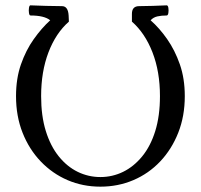

<svg xmlns="http://www.w3.org/2000/svg" viewBox="-20 -686 752 719"><path d="M356 13Q290 13 233 -11.5Q176 -36 132.5 -81.5Q89 -127 64.5 -189Q40 -251 40 -326Q40 -392 58.5 -445Q77 -498 106.5 -539.5Q136 -581 168 -610Q157 -619 138.5 -623.5Q120 -628 94 -628Q90 -628 88.5 -637.5Q87 -647 88.5 -656.5Q90 -666 94 -666Q123 -665 152.5 -664Q182 -663 212 -663Q235 -663 237 -628L238 -605Q189 -562 161.5 -490Q134 -418 134 -326Q134 -252 151.5 -195.5Q169 -139 200 -100.5Q231 -62 271 -42.5Q311 -23 356 -23Q401 -23 441 -42.5Q481 -62 512.5 -100.5Q544 -139 561.5 -195.5Q579 -252 579 -326Q579 -418 551 -490Q523 -562 474 -605V-634Q474 -663 501 -663Q527 -663 552.5 -664Q578 -665 604 -666Q609 -666 610.5 -656.5Q612 -647 610.5 -637.5Q609 -628 604 -628Q584 -628 569 -624.5Q554 -621 544 -610Q577 -581 606 -539.5Q635 -498 653.5 -445Q672 -392 672 -326Q672 -251 647.5 -189Q623 -127 580 -81.5Q537 -36 479.5 -11.5Q422 13 356 13Z"/></svg>

Font: Junicode VF
Style: Regular
Weight: 400
Designer: Peter S. Baker
Version: Version 2.213